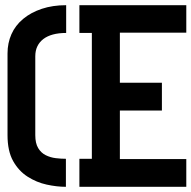

<svg xmlns="http://www.w3.org/2000/svg" viewBox="-20 -720 738 740"><path d="M286 0V-108H334V-593H286V-700H698V-594H442V-401H604V-294H442V-107H698V0ZM234 0Q199 0 160 -8.5Q121 -17 86.5 -39Q52 -61 30.5 -99.5Q9 -138 9 -199V-514Q9 -554 24 -588Q39 -622 69 -647Q99 -672 141 -686Q183 -700 235 -700V-593Q206 -593 184 -587Q162 -581 147 -569.5Q132 -558 124 -541.5Q116 -525 116 -503V-199Q116 -168 127 -149.5Q138 -131 156 -122Q174 -113 194.5 -110.5Q215 -108 234 -108Z"/></svg>

Font: Stick No Bills ExtraLight SemiBold
Style: Regular
Weight: 600
Version: Version 2.000